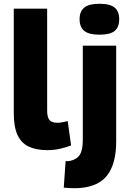

<svg xmlns="http://www.w3.org/2000/svg" viewBox="-20 -786 689 1018"><path d="M230 -740V-201Q230 -174 236.5 -159.5Q243 -145 255.5 -140Q268 -135 283 -135Q295 -135 309 -137.5Q323 -140 339 -144L357 -15Q331 -5 299.5 2.5Q268 10 230 10Q173 10 133 -8.5Q93 -27 73 -70Q53 -113 53 -187V-740ZM596 -544V-36Q596 79 550.5 141Q505 203 402 211Q391 212 376 212Q361 212 346 211Q331 210 318 209L328 68Q335 69 340.5 68.5Q346 68 352 67Q388 59 403.5 34Q419 9 419 -44V-544ZM507 -602Q452 -602 427 -622Q402 -642 402 -684Q402 -726 427 -746Q452 -766 507 -766Q563 -766 587.5 -746Q612 -726 612 -684Q612 -642 588 -622Q564 -602 507 -602Z"/></svg>

Font: Georama SemiExpanded
Style: Bold
Weight: 700
Width: 6
Designer: Jean-Baptiste Levee
Foundry: Production Type
Version: Version 1.001